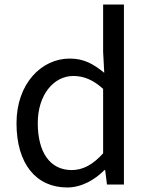

<svg xmlns="http://www.w3.org/2000/svg" viewBox="-20 -816 660 849"><path d="M277 13C342 13 400 -22 442 -64H445L453 0H528V-796H436V-587L441 -494C393 -533 352 -557 288 -557C164 -557 53 -447 53 -271C53 -90 141 13 277 13ZM297 -64C202 -64 147 -141 147 -272C147 -396 217 -480 304 -480C349 -480 391 -464 436 -423V-138C391 -88 347 -64 297 -64Z"/></svg>

Font: Noto Sans CJK HK
Style: Regular
Weight: 400
Designer: Ryoko NISHIZUKA 西塚涼子 (kana, bopomofo & ideographs); Paul D. Hunt (Latin, Greek & Cyrillic); Sandoll Communications 산돌커뮤니
Foundry: Adobe
Version: Version 2.004;hotconv 1.0.118;makeotfexe 2.5.65603